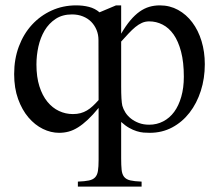

<svg xmlns="http://www.w3.org/2000/svg" viewBox="-20 -480 815 715"><path d="M346.7 -331.1Q346.7 -351.1 339.6 -368.4Q332.5 -385.7 319.8 -398.7Q307.1 -411.6 288.8 -418.9Q270.5 -426.3 248 -426.3Q212.4 -426.3 187.3 -409.7Q162.1 -393.1 146.2 -366.5Q130.4 -339.8 123 -306.6Q115.7 -273.4 115.7 -239.7Q115.7 -193.4 126.7 -158.7Q137.7 -124 156.5 -101.1Q175.3 -78.1 199.7 -66.7Q224.1 -55.2 251.5 -55.2Q267.1 -55.2 279.8 -58.6Q292.5 -62 303.7 -68.6Q314.9 -75.2 325.4 -85Q335.9 -94.7 347.2 -107.4ZM664.6 -194.3Q664.6 -248.5 654.3 -287.6Q644 -326.7 626.5 -351.6Q608.9 -376.5 585.4 -388.4Q562 -400.4 535.6 -400.4Q521 -400.4 508.5 -394.8Q496.1 -389.2 483.9 -379.2Q471.7 -369.1 459 -355.5Q446.3 -341.8 431.2 -325.2V-157.7Q431.2 -105.5 435.5 -86.4Q439 -73.7 447 -61Q455.1 -48.3 467.8 -38.3Q480.5 -28.3 497.3 -22Q514.2 -15.6 535.6 -15.6Q564 -15.6 587.9 -28.1Q611.8 -40.5 628.7 -63.5Q645.5 -86.4 655 -119.6Q664.6 -152.8 664.6 -194.3ZM742.7 -240.7Q742.7 -188 727.8 -141.6Q712.9 -95.2 685.8 -60.3Q658.7 -25.4 621.1 -5.4Q583.5 14.6 537.6 14.6Q526.9 14.6 514.6 13.7Q502.4 12.7 489 8.5Q475.6 4.4 461.2 -3.7Q446.8 -11.7 431.2 -25.9V109.4Q431.2 135.7 432.9 152.3Q434.6 168.9 442.1 178.5Q449.7 188 464.8 191.7Q480 195.3 507.3 196.3V214.8H270V196.3Q295.9 195.3 311 192.1Q326.2 189 334.2 180.4Q342.3 171.9 344.7 156.5Q347.2 141.1 347.2 115.7V-78.1Q325.7 -51.8 306.9 -34.2Q288.1 -16.6 270.5 -5.6Q252.9 5.4 235.8 10Q218.8 14.6 200.2 14.6Q169.4 14.6 139.6 0Q109.9 -14.6 85.9 -42.7Q62 -70.8 47.4 -111.3Q32.7 -151.9 32.7 -204.1Q32.7 -260.3 50.3 -307.1Q67.9 -354 99.1 -387.9Q130.4 -421.9 172.4 -440.9Q214.4 -460 263.7 -460Q289.6 -460 311.5 -454.3Q333.5 -448.7 350.6 -434.1L412.1 -460H431.2V-354.5Q448.2 -383.8 465.3 -404.1Q482.4 -424.3 500 -436.8Q517.6 -449.2 536.1 -454.6Q554.7 -460 575.2 -460Q612.3 -460 643.1 -443.1Q673.8 -426.3 696 -396.7Q718.3 -367.2 730.5 -327.1Q742.7 -287.1 742.7 -240.7Z"/></svg>

Font: Doulos SIL Compact
Style: Regular
Weight: 400
Designer: Walt Agee, Victor Gaultney, Peter Martin, Debbi Hosken
Foundry: SIL International
Version: Version 4.110; 2011; Maintenance release ; LnSpcTght